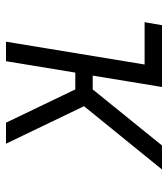

<svg xmlns="http://www.w3.org/2000/svg" viewBox="20 -580 560 640"><g transform="rotate(90 300.0 -260.0)"><path d="M459 0H389L278 -231H222L184 0H119L195 -462H54L64 -520H270L232 -289H278L465 -520H545L334 -260Z"/></g></svg>

Font: Iosevka Aile Light
Style: Italic
Weight: 300
Italic angle: -9°
Designer: Belleve Invis
Foundry: Belleve Invis
Version: Version 31.1.0; ttfautohint (v1.8.4)